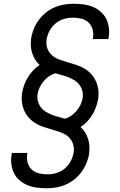

<svg xmlns="http://www.w3.org/2000/svg" viewBox="-20 -851 640 1022"><path d="M227 151Q200 151 174.5 147.5Q149 144 126 134.5Q103 125 84 108.5Q65 92 54.5 70.5Q44 49 40.5 23Q37 -3 42 -29L43 -37H126L125 -32Q121 -8 127 14Q133 36 148.5 51Q164 66 186.5 71.5Q209 77 233 77Q256 77 280 70Q304 63 324 46.5Q344 30 356 7.5Q368 -15 372 -39Q376 -64 368 -86.5Q360 -109 342.5 -124Q325 -139 302 -147Q279 -155 256.5 -161.5Q234 -168 211 -175.5Q188 -183 168 -195.5Q148 -208 133 -225Q118 -242 108.5 -263.5Q99 -285 96.5 -309.5Q94 -334 98 -359Q102 -380 109.5 -400.5Q117 -421 129 -440.5Q141 -460 156.5 -476.5Q172 -493 191 -505Q177 -518 167 -534Q157 -550 151 -569Q145 -588 144 -608Q143 -628 146 -649Q150 -674 160.5 -699Q171 -724 187.5 -746Q204 -768 225.5 -785Q247 -802 272 -812.5Q297 -823 322.5 -827Q348 -831 373 -831Q400 -831 425.5 -827.5Q451 -824 474 -814.5Q497 -805 516 -788.5Q535 -772 545.5 -750.5Q556 -729 559.5 -703Q563 -677 558 -651L557 -643H474L475 -648Q479 -672 473 -694Q467 -716 451.5 -731Q436 -746 413.5 -751.5Q391 -757 367 -757Q344 -757 320 -750Q296 -743 276 -726.5Q256 -710 244 -687.5Q232 -665 228 -641Q224 -616 232 -593.5Q240 -571 257.5 -556Q275 -541 298 -533Q321 -525 343.5 -518.5Q366 -512 389 -504.5Q412 -497 432 -484.5Q452 -472 467 -455Q482 -438 491.5 -416.5Q501 -395 503.5 -370.5Q506 -346 502 -321Q498 -300 490.5 -279.5Q483 -259 471 -239.5Q459 -220 443.5 -203.5Q428 -187 409 -175Q423 -162 433 -146Q443 -130 449 -111Q455 -92 456 -72Q457 -52 454 -31Q450 -6 439.5 19Q429 44 412.5 66Q396 88 374.5 105Q353 122 328 132.5Q303 143 277.5 147Q252 151 227 151ZM324 -219Q343 -224 359 -235Q375 -246 387.5 -261Q400 -276 408.5 -293.5Q417 -311 420 -329Q423 -348 418.5 -366Q414 -384 403.5 -398.5Q393 -413 378 -422.5Q363 -432 346 -439Q329 -446 311 -450.5Q293 -455 276 -461Q257 -456 241 -445Q225 -434 212.5 -419Q200 -404 191.5 -386.5Q183 -369 180 -351Q177 -332 181.5 -314Q186 -296 196.5 -281.5Q207 -267 222 -257.5Q237 -248 254 -241Q271 -234 289 -229.5Q307 -225 324 -219Z"/></svg>

Font: Iosevka HT Extended
Style: Italic
Weight: 400
Width: 7
Italic angle: -9°
Monospace: yes
Designer: Belleve Invis
Foundry: Belleve Invis
Version: Version 32.3.0; ttfautohint (v1.8.4)